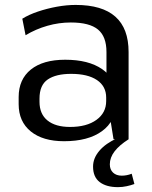

<svg xmlns="http://www.w3.org/2000/svg" viewBox="-20 -568 619 783"><path d="M414.2 -179.2V-355.9Q414.2 -419 379.6 -447.6Q344.9 -476.3 268.8 -476.3Q220.2 -476.3 173.1 -462.8Q125.9 -449.4 84.3 -424.3L71 -491.7Q97.9 -508.4 134.7 -520.8Q171.5 -533.2 211.7 -540.6Q251.9 -547.9 288.6 -547.9Q396.7 -547.9 450.5 -500Q504.4 -452.1 504.4 -355.9V0H443ZM241.2 7.9Q154.7 7.9 105.4 -32.1Q56.1 -72.2 56.1 -143.2V-172.3Q56.1 -244.3 105.8 -284.4Q155.5 -324.4 245.9 -324.4Q341.1 -324.4 396.5 -286.1Q452 -247.9 452 -176.8V-145.9Q452 -73.8 395.7 -33Q339.4 7.9 241.2 7.9ZM265.7 -50.3Q333.4 -50.3 373.2 -79.1Q413 -107.9 413 -155.7V-170.2Q413 -216.1 375.5 -241.5Q337.9 -266.8 270.2 -266.8Q208.2 -266.8 174.7 -243.9Q141.1 -221 141.1 -165.8V-153Q141.1 -102.9 173.8 -76.6Q206.4 -50.3 265.7 -50.3ZM461 195.2Q413.7 195.2 386.6 174.6Q359.5 154 359.5 111.3Q359.5 77.1 385.2 46.9Q410.8 16.7 457.9 -4.3L504.4 0Q466.6 24 447.3 49.2Q427.9 74.5 427.9 102Q427.9 123.7 441.2 136.1Q454.5 148.4 476.4 148.4Q497.1 148.4 517.1 140.5L528.1 182.4Q513.9 187.7 496.5 191.4Q479.1 195.2 461 195.2Z"/></svg>

Font: Pathway Extreme 8pt Thin
Style: Regular
Weight: 100
Designer: Eduardo Rodriguez Tunni
Foundry: Eduardo Rodriguez Tunni
Version: Version 1.000